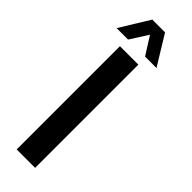

<svg xmlns="http://www.w3.org/2000/svg" viewBox="-315 -889 899 899"><g transform="rotate(45 134.5 -439.5)"><path d="M67.9 -878.9H152.3L242.2 -732.4H166.5L110.4 -821.3L53.7 -732.4H-22ZM48.8 -683.6H170.9V0H48.8Z"/></g></svg>

Font: California Gothic
Style: Regular
Weight: 400
Version: Version 2.2;